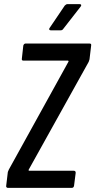

<svg xmlns="http://www.w3.org/2000/svg" viewBox="-20 -911 462 931"><path d="M10 -10 18 -77Q20 -83 23 -89L312 -612Q313 -614 312 -615.5Q311 -617 310 -617H94Q84 -617 86 -627L93 -690Q94 -694 97 -697Q100 -700 104 -700H414Q424 -700 422 -690L414 -623Q414 -621 410 -611L119 -88Q118 -86 119 -84.5Q120 -83 122 -83H338Q347 -83 347 -73L339 -10Q337 0 328 0H18Q14 0 11.5 -3Q9 -6 10 -10ZM221 -776 294 -884Q301 -891 307 -891H366Q372 -891 373.5 -887.5Q375 -884 371 -879L286 -770Q282 -764 274 -764H226Q221 -764 219 -767.5Q217 -771 221 -776Z"/></svg>

Font: Barlow Condensed Medium
Style: Italic
Weight: 500
Width: 3
Italic angle: -7°
Designer: Jeremy Tribby
Foundry: Tribby Type
Version: Version 1.408